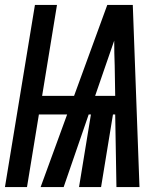

<svg xmlns="http://www.w3.org/2000/svg" viewBox="-43 -755 663 775"><path d="M-23 0 98 -735H187L127 -368H256L390 -735H493L520 0H427L422 -293H413L365 0H276L324 -293H315L214 0H121L228 -293H114L66 0ZM341 -368H422L420 -490Q419 -515 418.5 -540.5Q418 -566 418 -591Q409 -566 400.5 -540.5Q392 -515 383 -490Z"/></svg>

Font: Iosevka Extended Oblique
Style: Bold
Weight: 700
Width: 7
Italic angle: -9°
Monospace: yes
Designer: Belleve Invis
Foundry: Belleve Invis
Version: Version 32.5.0; ttfautohint (v1.8.4)